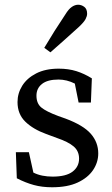

<svg xmlns="http://www.w3.org/2000/svg" viewBox="-20 -778 474 811"><path d="M200 13Q158 13 123 3.5Q88 -6 51 -25L47 -135H102L121 -49Q139 -40 159.5 -36Q180 -32 202 -32Q259 -32 286.5 -53Q314 -74 314 -108Q314 -140 291 -159.5Q268 -179 221 -195L175 -212Q120 -232 87 -264Q54 -296 54 -347Q54 -384 74 -416Q94 -448 133 -468Q172 -488 228 -488Q269 -488 302.5 -477.5Q336 -467 368 -447L364 -345H312L296 -425Q262 -442 227 -442Q181 -442 157.5 -423.5Q134 -405 134 -374Q134 -341 154.5 -324Q175 -307 226 -288L257 -277Q332 -249 363.5 -213Q395 -177 395 -130Q395 -92 373 -59.5Q351 -27 308 -7Q265 13 200 13ZM167 -576Q209 -647 256 -717Q270 -740 283.5 -749Q297 -758 310 -758Q324 -758 336 -749Q348 -740 348 -720Q348 -710 341.5 -697.5Q335 -685 314 -665Q283 -637 253.5 -610.5Q224 -584 193 -557Z"/></svg>

Font: Source Serif 4
Style: Regular
Weight: 400
Designer: Frank Grießhammer
Foundry: Adobe
Version: Version 4.005;hotconv 1.1.0;makeotfexe 2.6.0